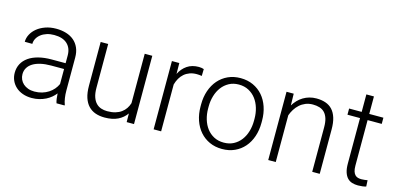

<svg xmlns="http://www.w3.org/2000/svg" viewBox="-63 -1045 2968 1435"><g transform="rotate(15 1421.0 -327.5)"><path d="M409.7 0Q404.8 -13.7 402.1 -33.4Q399.4 -53.2 398.4 -73.7Q385.3 -56.6 367.2 -41.5Q349.1 -26.4 326.7 -15.1Q304.2 -3.9 277.3 2.9Q250.5 9.8 219.2 9.8Q180.7 9.8 149.2 -1.5Q117.7 -12.7 95.5 -33Q73.2 -53.2 61 -80.6Q48.8 -107.9 48.8 -140.1Q48.8 -178.7 65.4 -209.7Q82 -240.7 113.3 -262.5Q144.5 -284.2 189.2 -295.7Q233.9 -307.1 289.6 -307.1H397.9V-367.2Q397.9 -423.8 363 -456.3Q328.1 -488.8 261.2 -488.8Q230.5 -488.8 204.6 -480.5Q178.7 -472.2 159.9 -457.5Q141.1 -442.9 130.6 -423.6Q120.1 -404.3 120.1 -382.3L61.5 -382.8Q61.5 -412.6 76.2 -440.4Q90.8 -468.3 117.4 -490Q144 -511.7 181.4 -524.9Q218.8 -538.1 264.2 -538.1Q306.2 -538.1 341.6 -527.3Q377 -516.6 402.3 -495.1Q427.7 -473.6 441.9 -441.4Q456.1 -409.2 456.1 -366.2V-110.4Q456.1 -96.7 457 -82Q458 -67.4 460.2 -53.7Q462.4 -40 465.3 -27.6Q468.3 -15.1 472.2 -5.9V0ZM226.1 -42Q257.8 -42 284.9 -50Q312 -58.1 334 -72.3Q356 -86.4 372.1 -105.2Q388.2 -124 397.9 -146V-262.2H297.9Q252.9 -262.2 217.5 -254.2Q182.1 -246.1 157.7 -231Q133.3 -215.8 120.4 -194.1Q107.4 -172.4 107.4 -145Q107.4 -123.5 115.7 -104.7Q124 -85.9 139.4 -72Q154.8 -58.1 176.8 -50Q198.7 -42 226.1 -42Z M951.7 -66.9Q926.8 -30.8 885.5 -10.5Q844.2 9.8 783.2 9.8Q744.1 9.8 712.4 -1.2Q680.7 -12.2 657.7 -36.1Q634.8 -60.1 622.3 -97.9Q609.9 -135.7 609.9 -189.9V-528.3H668V-189Q668 -146.5 677.7 -118.2Q687.5 -89.8 704.1 -72.8Q720.7 -55.7 742.9 -48.3Q765.1 -41 790 -41Q825.2 -41 852.1 -48.8Q878.9 -56.6 898.4 -70.8Q918 -85 930.7 -104Q943.4 -123 950.7 -146V-528.3H1009.3V0H952.6Z M1405.3 -478.5Q1386.7 -481.9 1365.7 -481.9Q1335.9 -481.9 1312 -473.1Q1288.1 -464.4 1269.8 -448.5Q1251.5 -432.6 1239 -410.9Q1226.6 -389.2 1219.2 -362.8V0H1161.1V-528.3H1218.3L1219.2 -444.3Q1240.7 -487.8 1277.6 -512.9Q1314.5 -538.1 1368.2 -538.1Q1378.9 -538.1 1390.1 -536.1Q1401.4 -534.2 1406.7 -531.7Z M1455.6 -272Q1455.6 -329.6 1472.4 -378.4Q1489.3 -427.2 1520 -462.6Q1550.8 -498 1594.2 -518.1Q1637.7 -538.1 1690.9 -538.1Q1745.1 -538.1 1788.8 -518.1Q1832.5 -498 1863.3 -462.6Q1894 -427.2 1910.6 -378.4Q1927.2 -329.6 1927.2 -272V-255.9Q1927.2 -198.2 1910.6 -149.4Q1894 -100.6 1863.3 -65.2Q1832.5 -29.8 1789.1 -10Q1745.6 9.8 1691.9 9.8Q1638.2 9.8 1594.7 -10Q1551.3 -29.8 1520.3 -65.2Q1489.3 -100.6 1472.4 -149.4Q1455.6 -198.2 1455.6 -255.9ZM1514.2 -255.9Q1514.2 -212.4 1525.9 -173.1Q1537.6 -133.8 1560.1 -104.2Q1582.5 -74.7 1615.7 -57.1Q1648.9 -39.6 1691.9 -39.6Q1734.9 -39.6 1767.8 -57.1Q1800.8 -74.7 1823.2 -104.2Q1845.7 -133.8 1857.4 -173.1Q1869.1 -212.4 1869.1 -255.9V-272Q1869.1 -314.5 1857.4 -353.8Q1845.7 -393.1 1823.2 -422.9Q1800.8 -452.6 1767.3 -470.5Q1733.9 -488.3 1690.9 -488.3Q1648.4 -488.3 1615.5 -470.5Q1582.5 -452.6 1560.1 -422.9Q1537.6 -393.1 1525.9 -353.8Q1514.2 -314.5 1514.2 -272Z M2103.5 -528.3 2105.5 -438Q2119.1 -460.4 2137 -479Q2154.8 -497.6 2176.8 -510.7Q2198.7 -523.9 2224.1 -531Q2249.5 -538.1 2277.8 -538.1Q2317.4 -538.1 2348.6 -527.3Q2379.9 -516.6 2401.6 -493.2Q2423.3 -469.7 2434.8 -432.9Q2446.3 -396 2446.3 -343.8V0H2388.2V-344.2Q2388.2 -385.3 2379.4 -412.6Q2370.6 -439.9 2354.5 -456.5Q2338.4 -473.1 2315.2 -480.2Q2292 -487.3 2263.7 -487.3Q2232.4 -487.3 2207 -476.8Q2181.6 -466.3 2162.1 -448.7Q2142.6 -431.2 2128.4 -408.4Q2114.3 -385.7 2106 -361.8V0H2047.9V-528.3Z M2688 -663.6V-528.3H2797.4V-480.5H2688V-128.4Q2688 -100.6 2693.6 -83.7Q2699.2 -66.9 2708.7 -57.4Q2718.3 -47.9 2730.7 -44.7Q2743.2 -41.5 2756.8 -41.5Q2770 -41.5 2782.2 -43.2Q2794.4 -44.9 2804.2 -46.4L2806.6 1.5Q2795.9 5.4 2778.6 7.6Q2761.2 9.8 2744.1 9.8Q2719.2 9.8 2698 3.2Q2676.8 -3.4 2661.6 -19.5Q2646.5 -35.6 2637.9 -62.3Q2629.4 -88.9 2629.4 -128.4V-480.5H2532.2V-528.3H2629.4V-663.6Z"/></g></svg>

Font: Melbourne
Style: Light
Weight: 300
Designer: Google
Version: Version 2.000980; 2014